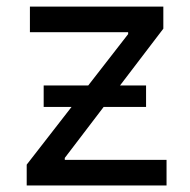

<svg xmlns="http://www.w3.org/2000/svg" viewBox="-20 -566 581 586"><path d="M61.5 0V-63.5L371.1 -461.9V-467.8H71.3V-545.9H478.5V-478.5L177.7 -84V-78.1H488.3V0ZM113.3 -239.7V-305.2H425.8V-239.7Z"/></svg>

Font: Inter
Style: Regular
Weight: 400
Designer: Rasmus Andersson
Foundry: rsms
Version: Version 4.000;git-8c9346024